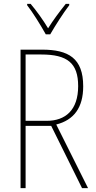

<svg xmlns="http://www.w3.org/2000/svg" viewBox="-20 -970 496 990"><path d="M216 -793H239C265 -838 305 -901 337 -943V-950H319C284 -906 254 -866 228 -824C203 -866 167 -916 138 -950H120V-943C147 -909 190 -840 216 -793ZM197 -714H86V0H112V-321H244L403 0H434L270 -328C361 -351 409 -415 409 -525C409 -670 333 -714 197 -714ZM193 -689C327 -689 383 -645 383 -526C383 -402 317 -347 221 -347H112V-689Z"/></svg>

Font: Noto Sans Kannada Condensed Thin
Style: Regular
Weight: 100
Width: 3
Designer: Jelle Bosma - Monotype Design Team
Foundry: Monotype Imaging Inc.
Version: Version 2.005